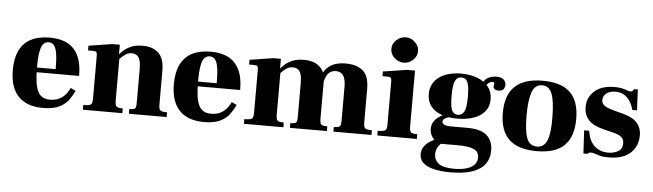

<svg xmlns="http://www.w3.org/2000/svg" viewBox="-53 -915 4566 1342"><g transform="rotate(5 2230.0 -244.5)"><path d="M261 12Q148 12 88.5 -50Q29 -112 29 -234Q29 -317 56 -372Q83 -427 136 -454.5Q189 -482 266 -482Q324 -482 367 -466.5Q410 -451 438 -420Q466 -389 480 -344Q494 -299 494 -239V-233H114V-266H327Q327 -332 321 -372Q315 -412 301 -430.5Q287 -449 262 -449Q242 -449 227 -434.5Q212 -420 204 -380.5Q196 -341 196 -265Q196 -204 202 -163Q208 -122 221 -97Q234 -72 255 -61Q276 -50 306 -50Q341 -50 367 -62Q393 -74 412 -95.5Q431 -117 443 -144L479 -127Q465 -96 442 -63.5Q419 -31 376.5 -9.5Q334 12 261 12Z M864 0V-33Q886 -33 896 -36.5Q906 -40 909 -50Q912 -60 912 -78V-318Q912 -358 904.5 -381Q897 -404 882.5 -413.5Q868 -423 847 -423Q822 -423 802.5 -409Q783 -395 752 -364L746 -392Q760 -410 781.5 -431Q803 -452 836.5 -467Q870 -482 920 -482Q989 -482 1030 -444.5Q1071 -407 1071 -318V-83Q1071 -62 1075 -51.5Q1079 -41 1091.5 -37Q1104 -33 1129 -33V0ZM541 0V-33Q569 -33 582.5 -36.5Q596 -40 600.5 -50.5Q605 -61 605 -83V-383Q605 -403 599.5 -409.5Q594 -416 576 -416H541V-449L706 -475H759V-409H764V-83Q764 -62 768 -51.5Q772 -41 783.5 -37Q795 -33 818 -33V0Z M1391 12Q1278 12 1218.5 -50Q1159 -112 1159 -234Q1159 -317 1186 -372Q1213 -427 1266 -454.5Q1319 -482 1396 -482Q1454 -482 1497 -466.5Q1540 -451 1568 -420Q1596 -389 1610 -344Q1624 -299 1624 -239V-233H1244V-266H1457Q1457 -332 1451 -372Q1445 -412 1431 -430.5Q1417 -449 1392 -449Q1372 -449 1357 -434.5Q1342 -420 1334 -380.5Q1326 -341 1326 -265Q1326 -204 1332 -163Q1338 -122 1351 -97Q1364 -72 1385 -61Q1406 -50 1436 -50Q1471 -50 1497 -62Q1523 -74 1542 -95.5Q1561 -117 1573 -144L1609 -127Q1595 -96 1572 -63.5Q1549 -31 1506.5 -9.5Q1464 12 1391 12Z M2299 0V-33Q2321 -33 2331.5 -36.5Q2342 -40 2345.5 -50Q2349 -60 2349 -78V-318Q2349 -357 2340.5 -380Q2332 -403 2316.5 -413Q2301 -423 2280 -423Q2258 -423 2242 -413Q2226 -403 2216 -385Q2206 -367 2201 -343L2168 -354Q2187 -418 2229 -450Q2271 -482 2345 -482Q2421 -482 2464.5 -445Q2508 -408 2508 -318V-83Q2508 -62 2512 -51.5Q2516 -41 2528.5 -37Q2541 -33 2566 -33V0ZM1671 0V-33Q1699 -33 1712.5 -36.5Q1726 -40 1730.5 -50.5Q1735 -61 1735 -83V-383Q1735 -403 1729.5 -409.5Q1724 -416 1706 -416H1671V-449L1836 -475H1889V-409H1894V-83Q1894 -62 1898 -51.5Q1902 -41 1913.5 -37Q1925 -33 1948 -33V0ZM1994 0V-33Q2016 -33 2026 -36.5Q2036 -40 2039 -50Q2042 -60 2042 -78V-318Q2042 -358 2034.5 -381Q2027 -404 2012.5 -413.5Q1998 -423 1977 -423Q1960 -423 1946 -417Q1932 -411 1917.5 -398Q1903 -385 1882 -364L1876 -392Q1892 -412 1914 -432.5Q1936 -453 1969 -467.5Q2002 -482 2050 -482Q2101 -482 2134.5 -464.5Q2168 -447 2184.5 -417.5Q2201 -388 2201 -350V-83Q2201 -62 2204.5 -51.5Q2208 -41 2219 -37Q2230 -33 2253 -33V0Z M2607 0V-33Q2635 -33 2648.5 -36.5Q2662 -40 2666.5 -50.5Q2671 -61 2671 -83V-383Q2671 -403 2665.5 -409.5Q2660 -416 2642 -416H2607V-449L2775 -475H2830V-83Q2830 -62 2834 -51.5Q2838 -41 2849.5 -37Q2861 -33 2884 -33V0ZM2746 -523Q2710 -523 2681 -549Q2652 -575 2652 -612Q2652 -649 2681 -675Q2710 -701 2746 -701Q2770 -701 2791 -689Q2812 -677 2825.5 -657Q2839 -637 2839 -612Q2839 -575 2810.5 -549Q2782 -523 2746 -523Z M3138 212Q3072 212 3023 200.5Q2974 189 2947 165Q2920 141 2920 104Q2920 60 2957 26.5Q2994 -7 3068 -23L3151 -16Q3104 -12 3075.5 4.5Q3047 21 3034 44.5Q3021 68 3021 95Q3021 135 3052.5 160Q3084 185 3162 185Q3210 185 3246 175Q3282 165 3302 144Q3322 123 3322 92Q3322 51 3285.5 35Q3249 19 3177 19H3058Q3040 19 3020.5 6Q3001 -7 2988 -29Q2975 -51 2975 -79Q2975 -128 3016.5 -160Q3058 -192 3117 -204L3126 -181Q3113 -178 3100 -173.5Q3087 -169 3076 -164Q3065 -159 3058.5 -152Q3052 -145 3052 -136Q3052 -126 3065 -117Q3078 -108 3118 -108H3229Q3324 -108 3366.5 -70Q3409 -32 3409 36Q3409 93 3379 132.5Q3349 172 3289 192Q3229 212 3138 212ZM3153 -166Q3089 -166 3041 -183.5Q2993 -201 2966.5 -235.5Q2940 -270 2940 -321Q2940 -360 2956 -390Q2972 -420 3000.5 -440.5Q3029 -461 3068.5 -471.5Q3108 -482 3154 -482Q3218 -482 3267.5 -463Q3317 -444 3345.5 -408.5Q3374 -373 3374 -321Q3374 -269 3345 -234.5Q3316 -200 3266 -183Q3216 -166 3153 -166ZM3155 -193Q3184 -193 3199 -220Q3214 -247 3214 -327Q3214 -378 3207.5 -406Q3201 -434 3188.5 -444.5Q3176 -455 3157 -455Q3129 -455 3114.5 -428Q3100 -401 3100 -321Q3100 -245 3113.5 -219Q3127 -193 3155 -193ZM3424 -386Q3408 -386 3397.5 -393Q3387 -400 3387 -414Q3387 -421 3388.5 -426Q3390 -431 3390 -434Q3390 -439 3386 -441Q3382 -443 3376 -443Q3365 -443 3352.5 -434.5Q3340 -426 3329 -408L3310 -435Q3325 -461 3349.5 -471.5Q3374 -482 3400 -482Q3436 -482 3452 -467Q3468 -452 3468 -429Q3468 -411 3457.5 -398.5Q3447 -386 3424 -386Z M3725 12Q3595 12 3531 -49Q3467 -110 3467 -234Q3467 -360 3532 -421Q3597 -482 3727 -482Q3856 -482 3919 -421.5Q3982 -361 3982 -236Q3982 -110 3919 -49Q3856 12 3725 12ZM3726 -20Q3775 -20 3796 -72Q3817 -124 3815 -236Q3814 -346 3794 -398Q3774 -450 3724 -450Q3673 -450 3653.5 -392.5Q3634 -335 3634 -231Q3634 -120 3654 -70Q3674 -20 3726 -20Z M4231 12Q4193 12 4170.5 6Q4148 0 4133.5 -5.5Q4119 -11 4105 -11Q4095 -11 4089.5 -7.5Q4084 -4 4080 0H4053L4044 -162H4080Q4088 -95 4126.5 -58Q4165 -21 4225 -21Q4262 -21 4293 -37.5Q4324 -54 4324 -95Q4324 -113 4316.5 -125.5Q4309 -138 4293 -147.5Q4277 -157 4251 -163L4175 -182Q4103 -200 4071.5 -236Q4040 -272 4040 -324Q4040 -394 4090.5 -438Q4141 -482 4230 -482Q4264 -482 4284 -477Q4304 -472 4317.5 -466.5Q4331 -461 4343 -461Q4354 -461 4358.5 -466Q4363 -471 4366 -479H4393L4400 -333H4367Q4357 -371 4339 -397Q4321 -423 4296.5 -436.5Q4272 -450 4239 -450Q4199 -450 4175.5 -431Q4152 -412 4152 -385Q4152 -363 4166.5 -350Q4181 -337 4201.5 -330Q4222 -323 4240 -318L4297 -303Q4349 -290 4379 -269.5Q4409 -249 4422 -221.5Q4435 -194 4435 -159Q4435 -110 4412 -71Q4389 -32 4343.5 -10Q4298 12 4231 12Z"/></g></svg>

Font: Frank Ruhl Libre Black
Style: Regular
Weight: 900
Designer: Yanek Iontef
Foundry: Fontef
Version: Version 6.004